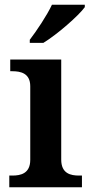

<svg xmlns="http://www.w3.org/2000/svg" viewBox="-20 -786 380 806"><path d="M105 -619V-606H162C221 -642 311 -721 336 -756V-766H198C177 -721 134 -657 105 -619ZM19 0H324V-49H312C277 -49 237 -57 237 -116V-536H23V-487H32C66 -487 107 -479 107 -424V-115C107 -57 66 -49 32 -49H19Z"/></svg>

Font: Noto Serif Yezidi SemiBold
Style: Regular
Weight: 600
Designer: Dalton Maag Ltd
Foundry: Dalton Maag Ltd
Version: Version 1.001